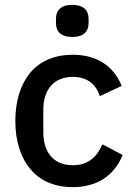

<svg xmlns="http://www.w3.org/2000/svg" viewBox="-20 -757 550 789"><path d="M279 12C204 12 145 -14 105 -62C65 -109 43 -177 43 -260C43 -343 65 -411 105 -459C145 -506 204 -532 279 -532C383 -532 449 -481 480 -404L390 -362C375 -410 339 -441 279 -441C199 -441 158 -386 158 -306V-213C158 -133 199 -78 279 -78C343 -78 378 -112 401 -164L484 -120C449 -35 379 12 279 12ZM277 -605C229 -605 210 -629 210 -662V-680C210 -713 229 -737 277 -737C325 -737 344 -713 344 -680V-662C344 -629 325 -605 277 -605Z"/></svg>

Font: Plexus Sans Medium
Style: Regular
Weight: 500
Version: Version 2.001;PS 002.001;hotconv 1.0.70;makeotf.lib2.5.58329